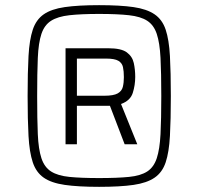

<svg xmlns="http://www.w3.org/2000/svg" viewBox="-20 -716 769 744"><path d="M364 8Q283 8 231 0.5Q179 -7 149.5 -27.5Q120 -48 107 -87Q94 -126 90.5 -189Q87 -252 87 -344Q87 -436 90.5 -499Q94 -562 107 -601Q120 -640 149.5 -660.5Q179 -681 231 -688.5Q283 -696 364 -696Q446 -696 497.5 -688.5Q549 -681 579 -660.5Q609 -640 622 -601Q635 -562 638.5 -499Q642 -436 642 -344Q642 -252 638.5 -189Q635 -126 622 -87Q609 -48 579 -27.5Q549 -7 497.5 0.5Q446 8 364 8ZM364 -26Q435 -26 480 -30.5Q525 -35 550.5 -51.5Q576 -68 587.5 -103Q599 -138 602 -196Q605 -254 605 -344Q605 -433 602 -491.5Q599 -550 587.5 -584.5Q576 -619 550.5 -635.5Q525 -652 480 -657Q435 -662 364 -662Q294 -662 249 -657Q204 -652 178 -635.5Q152 -619 140.5 -584.5Q129 -550 126.5 -491.5Q124 -433 124 -344Q124 -254 126.5 -196Q129 -138 140.5 -103Q152 -68 178 -51.5Q204 -35 249 -30.5Q294 -26 364 -26ZM234 -157V-529H400Q450 -529 471.5 -513Q493 -497 498.5 -471.5Q504 -446 504 -418Q504 -386 494.5 -356Q485 -326 449 -313L512 -157H463L406 -306H278V-157ZM278 -345H384Q420 -345 436 -354Q452 -363 456 -379.5Q460 -396 460 -417Q460 -440 456.5 -456Q453 -472 438.5 -480.5Q424 -489 391 -489H278Z"/></svg>

Font: Saira Thin Light
Style: Regular
Weight: 300
Version: Version 1.101